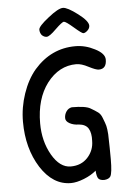

<svg xmlns="http://www.w3.org/2000/svg" viewBox="-58 -897 596 939"><g transform="rotate(-5 240.0 -427.5)"><path d="M359 -818Q309 -856 287 -856Q264 -856 214 -816Q163 -776 163 -760Q163 -745 172 -733Q183 -722 196 -722Q210 -722 243 -755Q277 -788 286 -788Q295 -788 332 -756Q369 -724 376 -724Q385 -724 396 -734Q408 -745 408 -758Q408 -781 359 -818ZM129 -569Q90 -523 67 -455.5Q44 -388 44 -318Q44 -187 104 -92Q164 1 252 1Q280 1 316.5 -13.5Q353 -28 377 -49Q379 -19 387 -9.5Q395 0 416 0Q438 -2 446 -14Q456 -30 456 -99Q456 -151 454 -221Q452 -249 448.5 -262.5Q445 -276 435 -301Q428 -321 415 -331Q400 -342 379 -354Q356 -368 288 -368Q271 -365 261 -350.5Q251 -336 251 -318Q251 -302 270.5 -291.5Q290 -281 315 -281Q349 -278 362 -256Q375 -234 373 -196Q373 -149 341.5 -114.5Q310 -80 258 -80Q205 -80 166 -147Q127 -215 127 -303Q127 -423 184 -499Q243 -576 328 -576Q353 -576 387 -558Q422 -540 436 -540Q474 -540 474 -586Q474 -616 426 -640Q380 -664 331 -664Q212 -664 129 -569Z"/></g></svg>

Font: Patrick Hand SC
Style: Regular
Weight: 400
Designer: Patrick Wagesreiter
Foundry: Patrick Wagesreiter
Version: Version 2.001; ttfautohint (v1.8.2)